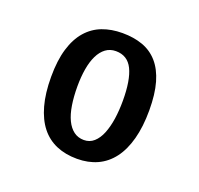

<svg xmlns="http://www.w3.org/2000/svg" viewBox="-83 -772 610 590"><g transform="rotate(20 222.5 -477.5)"><path d="M223.6 -272Q185.5 -272 155.8 -284.7Q126 -297.4 105.5 -323.2Q85 -349.1 74 -388.7Q63 -428.2 63 -481.9Q63 -535.6 74.5 -573.7Q85.9 -611.8 107.2 -636.2Q128.4 -660.6 158 -671.9Q187.5 -683.1 223.6 -683.1Q260.7 -683.1 290 -672.6Q319.3 -662.1 339.8 -638.7Q360.4 -615.2 371.1 -578.1Q381.8 -541 381.8 -487.8Q381.8 -434.1 370.8 -393.6Q359.9 -353 339.4 -325.9Q318.8 -298.8 289.6 -285.4Q260.3 -272 223.6 -272ZM223.6 -333.5Q242.7 -333.5 256.3 -345.7Q270 -357.9 278.6 -379.2Q287.1 -400.4 291.3 -428.2Q295.4 -456.1 295.4 -487.8Q295.4 -555.2 278.6 -589.6Q261.7 -624 223.6 -624Q204.6 -624 190.4 -613.5Q176.3 -603 167 -584Q157.7 -564.9 153.3 -538.8Q148.9 -512.7 148.9 -481.9Q148.9 -448.2 153.3 -420.7Q157.7 -393.1 167 -373.8Q176.3 -354.5 190.4 -344Q204.6 -333.5 223.6 -333.5Z"/></g></svg>

Font: Basic
Style: Regular
Weight: 400
Designer: Magnus Gaarde
Foundry: Magnus Gaarde
Version: Version 1.003; ttfautohint (v1.1) -l 6 -r 16 -G 0 -x 16 -D l